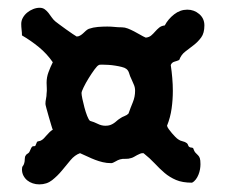

<svg xmlns="http://www.w3.org/2000/svg" viewBox="-20 -590 586 499"><path d="M511.2 -523.9Q511.2 -503.9 502.9 -492.7Q494.6 -481.4 483.6 -472.9Q472.7 -464.4 461.7 -456.1Q450.7 -447.8 445.8 -434.1Q440.4 -431.6 433.3 -429.7Q426.3 -427.7 423.8 -420.9Q426.3 -404.3 427.7 -387.5Q429.2 -370.6 429.2 -354Q429.2 -330.6 426 -307.9Q422.9 -285.2 414.1 -263.2Q415 -259.3 418.7 -254.2Q422.4 -249 426.8 -243.9Q431.2 -238.8 435.5 -234.4Q439.9 -230 442.9 -228Q448.2 -224.1 454.3 -222.9Q460.4 -221.7 465.8 -217.8Q468.3 -215.3 469 -212.4Q469.7 -209.5 472.2 -208Q474.6 -206.5 477.1 -206.5Q479.5 -206.5 481.9 -205.1Q484.9 -196.3 488.3 -192.9Q491.7 -189.5 494.6 -186.5Q497.6 -183.6 499.3 -179Q501 -174.3 501 -163.1Q501 -157.2 499.8 -149.9Q498.5 -142.6 495.8 -136Q493.2 -129.4 489 -123.8Q484.9 -118.2 479 -115.2Q454.1 -115.2 437.5 -122.3Q420.9 -129.4 407.7 -140.6Q394.5 -151.9 382.1 -165.3Q369.6 -178.7 353 -191.9Q348.6 -192.4 344.5 -190.7Q340.3 -189 336.2 -186.8Q332 -184.6 328.4 -182.4Q324.7 -180.2 320.8 -179.2Q313.5 -176.8 306.2 -177.2Q298.8 -177.7 292 -175.8Q286.6 -174.3 279.8 -170.2Q272.9 -166 269 -166Q257.3 -166 247.1 -168.5Q236.8 -170.9 227.3 -174.6Q217.8 -178.2 208 -182.9Q198.2 -187.5 188 -191.9Q174.3 -187 163.3 -173.8Q152.3 -160.6 140.9 -146.7Q129.4 -132.8 115.5 -121.8Q101.6 -110.8 82 -110.8Q73.2 -110.8 65.2 -113.5Q57.1 -116.2 51 -121.1Q44.9 -126 41 -133.3Q37.1 -140.6 37.1 -149.9Q37.1 -156.2 39.3 -158.4Q41.5 -160.6 43 -166Q44.4 -170.4 44.4 -176.8Q44.4 -183.1 46.9 -186Q47.9 -188.5 51.3 -190.4Q54.7 -192.4 56.2 -194.8Q57.6 -197.3 59.6 -202.1Q61.5 -207 63 -208Q64.5 -210.4 66.9 -210Q69.3 -209.5 71.8 -210.9L76.2 -221.2Q77.6 -222.7 80.1 -222.9Q82.5 -223.1 85 -224.1Q89.8 -226.1 93.8 -230.2Q97.7 -234.4 101.3 -238.5Q105 -242.7 108.9 -246.6Q112.8 -250.5 117.2 -252.9Q116.2 -254.4 113.3 -264.4Q110.4 -274.4 106.9 -286.1Q103.5 -297.9 100.8 -307.9Q98.1 -317.9 98.1 -319.8Q98.1 -326.7 99.6 -333.5Q101.1 -340.3 101.1 -347.2Q102.1 -354 101.6 -361.1Q101.1 -368.2 101.1 -375Q101.1 -389.2 106 -402.3Q110.8 -415.5 117.2 -428.2Q102.1 -450.2 81.3 -467.3Q60.5 -484.4 37.1 -498Q37.1 -505.4 36.1 -512.9Q35.2 -520.5 35.2 -527.8Q35.2 -536.6 39.6 -544.2Q43.9 -551.8 50.8 -557.4Q57.6 -563 66.2 -566.4Q74.7 -569.8 83 -569.8Q90.8 -569.8 96.2 -565.9Q101.6 -562 106 -556.4Q110.4 -550.8 114.5 -544.7Q118.7 -538.6 124 -534.2Q126 -532.7 134 -526.6Q142.1 -520.5 151.4 -513.9Q160.6 -507.3 168.9 -501.7Q177.2 -496.1 179.2 -495.1Q184.1 -495.1 188.2 -497.6Q192.4 -500 195.8 -503.2Q199.2 -506.3 202.9 -509.8Q206.5 -513.2 210.9 -515.1Q222.2 -519 234.6 -520Q247.1 -521 258.8 -521Q268.6 -521 277.8 -520Q287.1 -519 296.9 -519Q304.2 -519 312.3 -515.9Q320.3 -512.7 328.4 -508.5Q336.4 -504.4 344.2 -499.8Q352.1 -495.1 358.9 -492.2Q367.7 -493.2 373 -497.8Q378.4 -502.4 383.3 -508.1Q388.2 -513.7 393.8 -518.3Q399.4 -522.9 408.2 -523.9Q417 -540.5 432.6 -552.7Q448.2 -564.9 466.8 -564.9Q484.4 -564.9 497.8 -553.5Q511.2 -542 511.2 -523.9ZM248 -421.9Q246.6 -421.9 242.2 -421.9Q237.8 -421.9 236.8 -420.9Q232.9 -419.4 225.6 -409.4Q218.3 -399.4 210.7 -387.2Q203.1 -375 197.5 -363.5Q191.9 -352.1 191.9 -348.1Q191.9 -343.8 194.1 -333Q196.3 -322.3 199.5 -310.5Q202.6 -298.8 206.5 -288.8Q210.4 -278.8 213.9 -275.9Q224.6 -272.9 234.1 -268.1Q243.7 -263.2 253.9 -263.2Q261.2 -263.2 266.1 -264.9Q271 -266.6 275.1 -269.3Q279.3 -272 283 -275.4Q286.6 -278.8 292 -282.2Q297.4 -286.1 303.5 -288.3Q309.6 -290.5 314 -294.9Q319.3 -310.1 325.2 -324.2Q331.1 -338.4 331.1 -354Q331.1 -363.3 327.6 -370.6Q324.2 -377.9 320.8 -386.2Q317.9 -391.6 315.7 -399.4Q313.5 -407.2 308.1 -411.1Q304.2 -414.1 296.4 -416Q288.6 -418 279.5 -419.4Q270.5 -420.9 262 -421.4Q253.4 -421.9 248 -421.9Z"/></svg>

Font: Margarine
Style: Regular
Weight: 400
Designer: Astigmatic (AOETI)
Foundry: Astigmatic (AOETI)
Version: Version 1.000